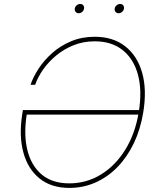

<svg xmlns="http://www.w3.org/2000/svg" viewBox="-20 -919 779 949"><path d="M322.8 9.8Q233.4 9.8 175.5 -36.9Q117.7 -83.5 95.5 -165.5Q73.2 -247.6 89.8 -353.5L93.3 -375H674.8L671.4 -352.5H102.5L112.8 -357.4Q96.2 -256.3 115 -178.5Q133.8 -100.6 186 -56.6Q238.3 -12.7 322.3 -12.7Q408.2 -12.7 479.7 -56.9Q551.3 -101.1 599.9 -180.2Q648.4 -259.3 665.5 -363.3Q683.1 -468.8 662.4 -547.9Q641.6 -627 586.9 -670.9Q532.2 -714.8 448.2 -714.8Q392.1 -714.8 344 -695.6Q295.9 -676.3 257.6 -644.5Q219.2 -612.8 192.9 -575Q166.5 -537.1 153.8 -500H130.9Q144 -539.1 171.4 -580.6Q198.7 -622.1 239 -657.7Q279.3 -693.4 332 -715.3Q384.8 -737.3 448.2 -737.3Q538.6 -737.3 598.6 -690.4Q658.7 -643.6 682.6 -559.6Q706.5 -475.6 688 -363.3Q674.3 -279.8 641.6 -211.4Q608.9 -143.1 560.8 -93.5Q512.7 -43.9 452.1 -17.1Q391.6 9.8 322.8 9.8ZM565.9 -853.5Q556.6 -853.5 551 -860.4Q545.4 -867.2 546.9 -876.5Q548.3 -886.2 556.4 -892.8Q564.5 -899.4 573.7 -899.4Q583.5 -899.4 588.9 -892.8Q594.2 -886.2 592.8 -876.5Q591.3 -867.2 583.5 -860.4Q575.7 -853.5 565.9 -853.5ZM368.7 -853.5Q359.4 -853.5 353.8 -860.4Q348.1 -867.2 349.6 -876.5Q351.1 -886.2 359.1 -892.8Q367.2 -899.4 376.5 -899.4Q386.2 -899.4 391.6 -892.8Q397 -886.2 395.5 -876.5Q394 -867.2 386.2 -860.4Q378.4 -853.5 368.7 -853.5Z"/></svg>

Font: Inter 17pt Thin
Style: Italic
Weight: 250
Italic angle: -9.3988°
Version: Version 4.001;git-66647c0bb